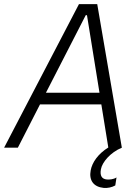

<svg xmlns="http://www.w3.org/2000/svg" viewBox="-57 -720 667 936"><path d="M-37 0H30L138 -211H437L471 -1C421 30 392 72 385 111C376 159 399 191 448 196C468 198 489 193 505 184L511 145C496 155 475 156 464 155C440 153 429 137 435 105C441 71 481 23 537 0L417 -700H328ZM167 -268 361 -646H367L428 -268Z"/></svg>

Font: Fixel Text 20240404 Light
Style: Italic
Weight: 300
Width: 4
Italic angle: -10°
Designer: AlfaBravo + MacPaw
Foundry: Kyrylo Tkachov, Marchela Mozhyna, Serhii Makarenko, Maria Weinstein, Zakhar Kryvoshyya
Version: Version 1.211;Glyphs 3.2 (3225)